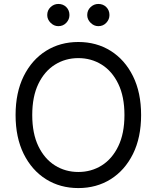

<svg xmlns="http://www.w3.org/2000/svg" viewBox="-20 -952 801 982"><path d="M701.7 -363.6Q701.7 -248.6 660.2 -164.8Q618.6 -81 546.2 -35.5Q473.7 9.9 380.7 9.9Q287.6 9.9 215.2 -35.5Q142.8 -81 101.2 -164.8Q59.7 -248.6 59.7 -363.6Q59.7 -478.7 101.2 -562.5Q142.8 -646.3 215.2 -691.8Q287.6 -737.2 380.7 -737.2Q473.7 -737.2 546.2 -691.8Q618.6 -646.3 660.2 -562.5Q701.7 -478.7 701.7 -363.6ZM616.5 -363.6Q616.5 -458.1 585 -523.1Q553.6 -588.1 500.2 -621.4Q446.7 -654.8 380.7 -654.8Q314.6 -654.8 261.2 -621.4Q207.7 -588.1 176.3 -523.1Q144.9 -458.1 144.9 -363.6Q144.9 -269.2 176.3 -204.2Q207.7 -139.2 261.2 -105.8Q314.6 -72.4 380.7 -72.4Q446.7 -72.4 500.2 -105.8Q553.6 -139.2 585 -204.2Q616.5 -269.2 616.5 -363.6ZM278.4 -818.2Q256 -818.2 238.8 -835.4Q221.6 -852.6 221.6 -875Q221.6 -899.5 238.8 -915.7Q256 -931.8 278.4 -931.8Q302.9 -931.8 319.1 -915.7Q335.2 -899.5 335.2 -875Q335.2 -852.6 319.1 -835.4Q302.9 -818.2 278.4 -818.2ZM483 -818.2Q460.6 -818.2 443.4 -835.4Q426.1 -852.6 426.1 -875Q426.1 -899.5 443.4 -915.7Q460.6 -931.8 483 -931.8Q507.5 -931.8 523.6 -915.7Q539.8 -899.5 539.8 -875Q539.8 -852.6 523.6 -835.4Q507.5 -818.2 483 -818.2Z"/></svg>

Font: InterMG
Style: Regular
Weight: 400
Designer: Rasmus Andersson
Foundry: rsms
Version: Version 3.019;December 26, 2023;FontCreator 15.0.0.2955 64-b